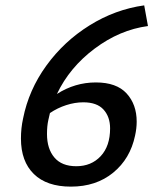

<svg xmlns="http://www.w3.org/2000/svg" viewBox="-20 -688 571 715"><path d="M489 -235Q489 -210 483 -183Q465 -97 401.5 -45Q338 7 244 7Q154 7 106 -40Q58 -87 58 -172Q58 -211 66 -247Q87 -353 152.5 -443.5Q218 -534 313.5 -593.5Q409 -653 517 -668L531 -591Q426 -577 332.5 -507Q239 -437 192 -338Q259 -381 337 -381Q414 -381 451.5 -340Q489 -299 489 -235ZM290 -307Q259 -307 226.5 -296.5Q194 -286 166 -267Q165 -265 160 -241Q155 -219 155 -189Q155 -134 182.5 -101.5Q210 -69 264 -69Q320 -69 355 -106.5Q390 -144 390 -210Q390 -253 365.5 -280Q341 -307 290 -307Z"/></svg>

Font: Ysabeau Infant Semibold
Style: Italic
Weight: 600
Italic angle: -12°
Designer: Christian Thalmann (Catharsis Fonts)
Version: Version 0.003